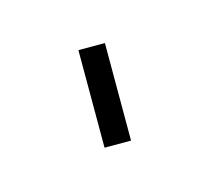

<svg xmlns="http://www.w3.org/2000/svg" viewBox="-33 -117 168 154"><g transform="rotate(-15 51.0 -40.5)"><path d="M40 -81H62V0H40Z"/></g></svg>

Font: Bebas Neue Light
Style: Regular
Weight: 300
Designer: Ryoichi Tsunekawa
Foundry: Ryoichi Tsunekawa
Version: Version 001.003; ttfautohint (v1.5.65-e2d9)